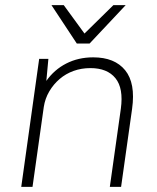

<svg xmlns="http://www.w3.org/2000/svg" viewBox="-20 -730 615 750"><path d="M133 -500H169L161 -414Q192 -458 239 -482Q286 -506 344 -506Q428 -506 469 -455.5Q510 -405 496 -305L453 0H409L452 -305Q463 -385 431 -424.5Q399 -464 333 -464Q298 -464 267.5 -453Q237 -442 213 -421.5Q189 -401 172.5 -373Q156 -345 151 -312L107 0H63ZM181 -710H229L310 -599L423 -710H471L330 -560H280Z"/></svg>

Font: Retni Sans Light
Style: Italic
Weight: 300
Italic angle: -8°
Designer: Vitaly Kuzmin
Foundry: ParaType Ltd.
Version: Version 1.00;June 10, 2019;FontCreator 11.5.0.2425 64-bit; t